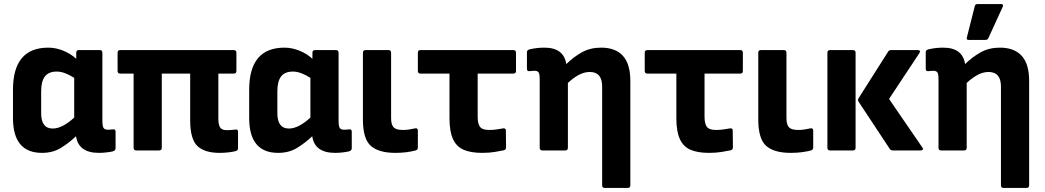

<svg xmlns="http://www.w3.org/2000/svg" viewBox="-20 -742 5153 947"><path d="M187 12Q44 12 44 -160V-299Q44 -507 218 -507Q255 -507 292 -492Q329 -477 356 -452V-482Q356 -495 369 -495H472Q485 -495 485 -482V-147Q485 -119 491 -110.5Q497 -102 514 -102Q520 -102 526 -103Q532 -104 538 -104Q550 -105 550 -93V-10Q550 1 535 5Q521 8 503 10Q485 12 468 12Q367 12 355 -70Q319 -36 279.5 -12Q240 12 187 12ZM183 -184Q183 -108 240 -108Q287 -108 346 -162V-358Q324 -372 302 -380.5Q280 -389 260 -389Q220 -389 201.5 -365Q183 -341 183 -291Z M1063 12Q989 12 953.5 -22Q918 -56 918 -149V-379H778V-13Q778 0 765 0H652Q639 0 639 -13V-379H573Q560 -379 560 -392V-482Q560 -495 573 -495H1133Q1146 -495 1146 -482V-392Q1146 -379 1133 -379H1057V-159Q1057 -126 1066 -113Q1075 -100 1098 -100Q1119 -100 1142 -103Q1154 -105 1154 -92V-11Q1154 0 1143 3Q1129 7 1107 9.5Q1085 12 1063 12Z M1352 12Q1209 12 1209 -160V-299Q1209 -507 1383 -507Q1420 -507 1457 -492Q1494 -477 1521 -452V-482Q1521 -495 1534 -495H1637Q1650 -495 1650 -482V-147Q1650 -119 1656 -110.5Q1662 -102 1679 -102Q1685 -102 1691 -103Q1697 -104 1703 -104Q1715 -105 1715 -93V-10Q1715 1 1700 5Q1686 8 1668 10Q1650 12 1633 12Q1532 12 1520 -70Q1484 -36 1444.5 -12Q1405 12 1352 12ZM1348 -184Q1348 -108 1405 -108Q1452 -108 1511 -162V-358Q1489 -372 1467 -380.5Q1445 -389 1425 -389Q1385 -389 1366.5 -365Q1348 -341 1348 -291Z M1930 12Q1848 12 1809 -22.5Q1770 -57 1770 -153V-482Q1770 -495 1783 -495H1896Q1909 -495 1909 -482V-160Q1909 -127 1921.5 -114Q1934 -101 1967 -101Q1984 -101 1999 -103.5Q2014 -106 2028 -109Q2041 -111 2041 -98V-14Q2041 -3 2030 0Q2012 5 1986.5 8.5Q1961 12 1930 12Z M2358 12Q2303 12 2267.5 -3Q2232 -18 2214.5 -55.5Q2197 -93 2197 -159V-379H2054Q2041 -379 2041 -392V-482Q2041 -495 2054 -495H2512Q2525 -495 2525 -482V-392Q2525 -379 2512 -379H2336V-166Q2336 -132 2347.5 -116.5Q2359 -101 2392 -101Q2414 -101 2432 -104Q2450 -107 2463 -109Q2475 -110 2475 -98L2476 -16Q2476 -4 2466 -1Q2447 3 2420 7.5Q2393 12 2358 12Z M2655 0Q2642 0 2642 -13V-351Q2642 -377 2636.5 -385Q2631 -393 2615 -393Q2609 -393 2603 -392Q2597 -391 2591 -391Q2579 -390 2579 -403V-485Q2579 -496 2594 -499Q2628 -507 2665 -507Q2761 -507 2773 -426Q2809 -461 2850 -484Q2891 -507 2945 -507Q3016 -507 3052.5 -466.5Q3089 -426 3089 -343V172Q3089 185 3076 185H2963Q2950 185 2950 172V-315Q2950 -387 2889 -387Q2862 -387 2835.5 -373Q2809 -359 2781 -333V-13Q2781 0 2768 0Z M3477 12Q3422 12 3386.5 -3Q3351 -18 3333.5 -55.5Q3316 -93 3316 -159V-379H3173Q3160 -379 3160 -392V-482Q3160 -495 3173 -495H3631Q3644 -495 3644 -482V-392Q3644 -379 3631 -379H3455V-166Q3455 -132 3466.5 -116.5Q3478 -101 3511 -101Q3533 -101 3551 -104Q3569 -107 3582 -109Q3594 -110 3594 -98L3595 -16Q3595 -4 3585 -1Q3566 3 3539 7.5Q3512 12 3477 12Z M3880 12Q3798 12 3759 -22.5Q3720 -57 3720 -153V-482Q3720 -495 3733 -495H3846Q3859 -495 3859 -482V-160Q3859 -127 3871.5 -114Q3884 -101 3917 -101Q3934 -101 3949 -103.5Q3964 -106 3978 -109Q3991 -111 3991 -98V-14Q3991 -3 3980 0Q3962 5 3936.5 8.5Q3911 12 3880 12Z M4384 0Q4374 0 4369 -7L4215 -240Q4209 -248 4215 -258L4361 -488Q4365 -495 4376 -495H4507Q4515 -495 4517 -490.5Q4519 -486 4514 -479L4365 -254L4529 -15Q4534 -9 4531.5 -4.5Q4529 0 4521 0ZM4074 0Q4061 0 4061 -13V-482Q4061 -495 4074 -495H4187Q4200 -495 4200 -482V-13Q4200 0 4187 0Z M4622 0Q4609 0 4609 -13V-351Q4609 -377 4603.5 -385Q4598 -393 4582 -393Q4576 -393 4570 -392Q4564 -391 4558 -391Q4546 -390 4546 -403V-485Q4546 -496 4561 -499Q4595 -507 4632 -507Q4728 -507 4740 -426Q4776 -461 4817 -484Q4858 -507 4912 -507Q4983 -507 5019.5 -466.5Q5056 -426 5056 -343V172Q5056 185 5043 185H4930Q4917 185 4917 172V-315Q4917 -387 4856 -387Q4829 -387 4802.5 -373Q4776 -359 4748 -333V-13Q4748 0 4735 0ZM4758 -545Q4745 -545 4749 -558L4788 -712Q4790 -722 4802 -722H4917Q4932 -722 4925 -707L4855 -554Q4851 -545 4840 -545Z"/></svg>

Font: Sofia Sans ExtraBold
Style: Regular
Weight: 800
Designer: Botio Nikoltchev, Ani Petrova
Foundry: lettersoup
Version: Version 4.101; ttfautohint (v1.8.4.7-5d5b)